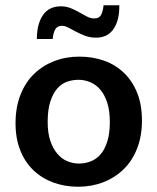

<svg xmlns="http://www.w3.org/2000/svg" viewBox="-20 -699 598 729"><path d="M519 -241Q519 -182 500.5 -135Q482 -88 449 -56Q416 -24 372 -7Q328 10 277 10Q226 10 182.5 -6Q139 -22 107 -52.5Q75 -83 57 -128Q39 -173 39 -231Q39 -291 57.5 -338.5Q76 -386 109 -418Q142 -450 186 -467Q230 -484 281 -484Q332 -484 375.5 -468.5Q419 -453 451 -422Q483 -391 501 -346Q519 -301 519 -241ZM397 -236Q397 -279 387 -309.5Q377 -340 360.5 -359Q344 -378 322.5 -387Q301 -396 278 -396Q255 -396 234 -388.5Q213 -381 197 -362.5Q181 -344 171 -313Q161 -282 161 -236Q161 -194 171 -164.5Q181 -135 197.5 -115.5Q214 -96 235.5 -87Q257 -78 280 -78Q302 -78 323.5 -86Q345 -94 361 -112Q377 -130 387 -160.5Q397 -191 397 -236ZM120 -551Q120 -608 143 -641.5Q166 -675 211 -675Q231 -675 248.5 -668Q266 -661 281.5 -652Q297 -643 310.5 -636Q324 -629 338 -629Q358 -629 365 -645Q372 -661 373 -679H433Q434 -623 411.5 -589.5Q389 -556 345 -556Q322 -556 303.5 -563Q285 -570 269 -578.5Q253 -587 240 -594Q227 -601 215 -601Q197 -601 189.5 -587Q182 -573 180 -551Z"/></svg>

Font: Ek Mukta SemiBold
Style: Regular
Weight: 600
Designer: Girish Dalvi and Yashodeep Gholap
Foundry: Ek Type
Version: Version 2.538;PS 1.002;hotconv 16.6.51;makeotf.lib2.5.65220;